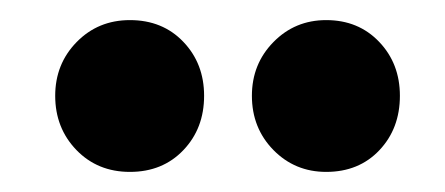

<svg xmlns="http://www.w3.org/2000/svg" viewBox="-20 -815 445 192"><path d="M109.9 -794.9Q142.6 -794.9 163.3 -773.2Q184.1 -751.5 184.1 -719.2Q184.1 -686.5 163.3 -664.8Q142.6 -643.1 109.9 -643.1Q77.6 -643.1 56.4 -665Q35.2 -687 35.2 -719.2Q35.2 -751 56.6 -772.9Q78.1 -794.9 109.9 -794.9ZM306.2 -794.9Q338.4 -794.9 359.1 -773.2Q379.9 -751.5 379.9 -719.2Q379.9 -686.5 359.4 -664.8Q338.9 -643.1 306.2 -643.1Q274.9 -643.1 253.4 -665Q231.9 -687 231.9 -719.2Q231.9 -751 253.4 -772.9Q274.9 -794.9 306.2 -794.9Z"/></svg>

Font: Fira Sans Compressed
Style: Bold
Weight: 700
Width: 1
Designer: Carrois Corporate & Edenspiekermann AG
Foundry: Carrois Corporate GbR & Edenspiekermann AG
Version: Version 4.203;PS 004.203;hotconv 1.0.88;makeotf.lib2.5.64775